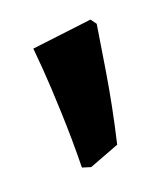

<svg xmlns="http://www.w3.org/2000/svg" viewBox="-63 -704 303 347"><g transform="rotate(-20 88.0 -530.5)"><path d="M41 -410Q42 -462 40 -516Q38 -570 35.5 -601.5Q33 -633 32 -642L147 -656L155 -645Q152 -626 141.5 -560.5Q131 -495 115 -427L57 -405Z"/></g></svg>

Font: Alegreya ExtraBold
Style: Regular
Weight: 800
Designer: Juan Pablo del Peral
Foundry: Huerta Tipografica
Version: Version 2.007; ttfautohint (v1.6)